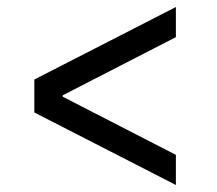

<svg xmlns="http://www.w3.org/2000/svg" viewBox="-20 -584 620 548"><path d="M78 -263 482 -56V-142L159 -308V-312L482 -478V-564L78 -357Z"/></svg>

Font: CommitMono-dimboump
Style: Regular
Weight: 400
Monospace: yes
Designer: Eigil Nikolajsen
Foundry: Eigil Nikolajsen
Version: Version 1.143